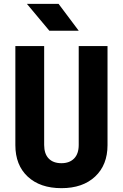

<svg xmlns="http://www.w3.org/2000/svg" viewBox="-20 -970 640 1000"><path d="M300 10Q189 10 124.5 -50Q60 -110 60 -214V-730H210V-215Q210 -169 233.5 -144.5Q257 -120 300 -120Q342 -120 366 -144.5Q390 -169 390 -215V-730H540V-214Q540 -111 475.5 -50.5Q411 10 300 10ZM237 -810 120 -950H285L390 -810Z"/></svg>

Font: Tiny ExtraBold
Style: Regular
Weight: 800
Designer: Philipp Nurullin, Konstantin Bulenkov
Foundry: JetBrains
Version: Version 2.251; ttfautohint (v1.8.4.7-5d5b)